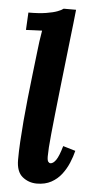

<svg xmlns="http://www.w3.org/2000/svg" viewBox="-54 -788 412 833"><g transform="rotate(5 151.5 -372.0)"><path d="M243 -755Q240 -724 236.5 -694.5Q233 -665 230 -638Q227 -611 224 -585Q213 -489 205 -417.5Q197 -346 191.5 -294.5Q186 -243 182.5 -208Q179 -173 177.5 -150Q176 -127 176 -111Q176 -93 180.5 -87.5Q185 -82 190 -82Q202 -82 214 -99Q226 -116 239 -161L293 -145Q287 -120 275.5 -92.5Q264 -65 246 -41.5Q228 -18 201.5 -3.5Q175 11 139 11Q103 11 76 -11Q49 -33 49 -85Q49 -121 51.5 -164Q54 -207 58 -255Q62 -303 67.5 -353.5Q73 -404 79 -456Q85 -508 91 -559Q93 -579 96.5 -604.5Q100 -630 104 -652Q88 -651 66.5 -650.5Q45 -650 34 -649L38 -725Q84 -725 115 -730Q146 -735 164 -742Q182 -749 189 -755Z"/></g></svg>

Font: Lora Italic
Style: Italic
Weight: 400
Italic angle: -3°
Designer: Olga Karpushina, Alexei Vanyashin (Cyrillic)
Foundry: Cyreal
Version: Version 2.210; ttfautohint (v1.8.1.43-b0c9)